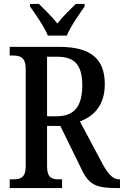

<svg xmlns="http://www.w3.org/2000/svg" viewBox="-20 -951 627 971"><path d="M222 -771H318C336 -816 381 -880 408 -918V-931H363C334 -902 296 -866 270 -832C244 -866 206 -902 177 -931H132V-918C159 -880 204 -816 222 -771ZM29 0H294V-44H279C244 -44 218 -51 218 -109V-314H285L395 -90C431 -15 471 0 568 0H587V-44H584C550 -44 526 -71 497 -125L384 -337C450 -361 510 -414 510 -525C510 -653 440 -714 279 -714H29V-670H47C80 -670 110 -662 110 -604V-109C110 -51 81 -44 47 -44H29ZM266 -363H218V-664H271C360 -664 396 -619 396 -520C396 -417 359 -363 266 -363Z"/></svg>

Font: Noto Serif Bengali Condensed Medium
Style: Regular
Weight: 500
Width: 3
Designer: Juan Bruce, Universal Thirst, Indian Type Foundry and the Monotype Design Team.
Foundry: Monotype Imaging Inc.
Version: Version 2.003